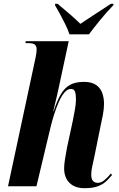

<svg xmlns="http://www.w3.org/2000/svg" viewBox="-20 -976 626 1006"><path d="M423 10Q372 10 344 -18Q316 -46 316 -94Q316 -114 320.5 -141.5Q325 -169 331 -202L362 -346Q366 -367 372 -399Q378 -431 378 -455Q378 -481 373 -495.5Q368 -510 351 -510Q334 -510 318 -491.5Q302 -473 288.5 -442.5Q275 -412 263.5 -376Q252 -340 244 -306L171 0H22L167 -677Q172 -702 172 -718Q172 -732 164 -741Q156 -750 127 -750H113L115 -760H340L287 -513Q285 -503 279.5 -479Q274 -455 268 -430.5Q262 -406 259 -393H261Q279 -449 299 -482.5Q319 -516 347 -531.5Q375 -547 420 -547Q461 -547 484 -530.5Q507 -514 516 -488Q525 -462 525 -432Q525 -405 519 -373.5Q513 -342 507 -316L475 -158Q469 -129 463.5 -105Q458 -81 458 -60Q458 -18 493 -18Q510 -18 527.5 -32.5Q545 -47 561 -67L567 -59Q553 -42 536 -26Q519 -10 492.5 0Q466 10 423 10ZM344 -796Q336 -821 321.5 -850Q307 -879 292.5 -906Q278 -933 268 -949L269 -956H282Q324 -921 352 -896.5Q380 -872 401 -851Q430 -870 469 -896Q508 -922 561 -956H575L574 -949Q534 -907 503.5 -869.5Q473 -832 446 -796Z"/></svg>

Font: Noto Serif Display ExtraCondensed ExtraBold
Style: Italic
Weight: 800
Width: 2
Italic angle: -12°
Designer: Monotype Design Team
Foundry: Monotype Imaging Inc.
Version: Version 2.009